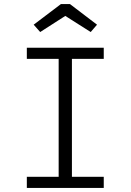

<svg xmlns="http://www.w3.org/2000/svg" viewBox="-20 -921 640 941"><path d="M488.5 -687V-632.5H332.5V-54.5H488.5V0H111.5V-54.5H267.5V-632.5H111.5V-687ZM323 -901 455.5 -800 424.5 -764 300 -843 177 -764 145 -800 278.5 -901Z"/></svg>

Font: Fira Code Light Light
Style: Regular
Weight: 300
Monospace: yes
Version: Version 5.002